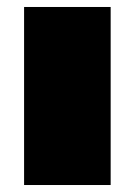

<svg xmlns="http://www.w3.org/2000/svg" viewBox="-20 -530 386 550"><path d="M49 0V-510H297V0Z"/></svg>

Font: Saira Expanded Black
Style: Regular
Weight: 900
Width: 7
Designer: Hector Gatti with collaboration of the Omnibus-Type team
Foundry: Omnibus-Type
Version: Version 1.101